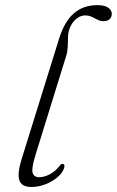

<svg xmlns="http://www.w3.org/2000/svg" viewBox="-20 -738 466 766"><path d="M368 -717.5Q398 -717.5 412 -707.2Q426 -697 426 -683Q426 -670.5 417.8 -662Q409.5 -653.5 392 -653.5Q382 -653.5 373.8 -657Q365.5 -660.5 357.8 -665Q350 -669.5 341 -673Q332 -676.5 320 -676.5Q303.5 -676.5 288.8 -666.2Q274 -656 264.5 -639Q255 -622 252 -602Q251.5 -592.5 251.2 -583.5Q251 -574.5 250.8 -566Q250.5 -557.5 250 -548.8Q249.5 -540 247.8 -530.2Q246 -520.5 242.5 -510L121.5 -119.5Q105 -66 110.2 -48.5Q115.5 -31 136.5 -31Q156.5 -31 178.8 -42.8Q201 -54.5 218 -76.5Q221 -81 224 -82.8Q227 -84.5 230.5 -84Q235 -83.5 236.5 -79.5Q238 -75.5 236 -68.5Q230 -48.5 209.5 -31Q189 -13.5 161.2 -2.8Q133.5 8 105 8Q80.5 8 67.5 -3Q54.5 -14 54.2 -39Q54 -64 67 -105.5L216 -584.5Q237.5 -653 275.2 -685.2Q313 -717.5 368 -717.5Z"/></svg>

Font: Fraunces ExtraLight
Style: Italic
Weight: 250
Italic angle: -16°
Version: Version 1.000;[b76b70a41]